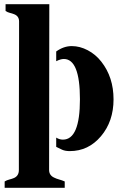

<svg xmlns="http://www.w3.org/2000/svg" viewBox="-20 -714 603 924"><path d="M71.3 -337.9 71.8 -527.3V-610.8Q71.8 -636.2 48.3 -645.5Q38.6 -649.4 27.3 -652.1Q16.1 -654.8 6.8 -661.1V-693.8H217.3L216.3 104Q216.3 129.4 240.2 140.6Q251 146 264.4 149.7Q277.8 153.3 291.5 159.2V189.9H2.4V159.2Q13.2 152.8 25.1 149.9Q37.1 147 47.4 142.6Q70.8 132.3 70.8 104V-106.4ZM250.5 -466.3Q286.6 -492.2 325.4 -492.2Q364.3 -492.2 402.3 -472.2Q440.4 -452.1 467.8 -417Q526.4 -342.3 526.4 -235.8Q526.4 -129.9 465.8 -58.3Q405.3 13.2 315.9 13.2Q293.9 13.2 279.1 6.6Q264.2 0 250.5 -7.3V-51.8Q266.1 -42 282.7 -42Q364.7 -42 364.7 -236.1Q364.7 -430.2 287.1 -430.2Q272 -430.2 250.5 -419.4Z"/></svg>

Font: Stardos Stencil
Style: Bold
Weight: 700
Designer: vernon adams
Foundry: vernon adams
Version: Version 1.000